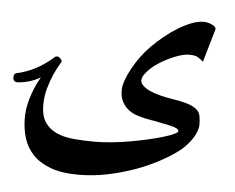

<svg xmlns="http://www.w3.org/2000/svg" viewBox="-61 -517 904 738"><g transform="rotate(5 390.5 -147.5)"><path d="M706.1 -307.6Q695.3 -317.9 684.6 -324Q673.8 -330.1 652.3 -330.1Q636.7 -330.1 617.7 -324.5Q598.6 -318.8 579.3 -309.8Q560.1 -300.8 541.3 -289.3Q522.5 -277.8 508.3 -264.9Q494.1 -252 485.4 -239.5Q476.6 -227.1 476.6 -215.8Q476.6 -205.1 487.1 -195.3Q497.6 -185.5 514.9 -177.7Q532.2 -169.9 554.7 -164.3Q577.1 -158.7 601.1 -154.8Q640.6 -148.9 665.3 -140.6Q689.9 -132.3 703.1 -117.2Q709.5 -109.4 711.7 -95.9Q713.9 -82.5 713.9 -64Q713.9 -53.2 708.7 -39.6Q703.6 -25.9 694.8 -12.2Q686 1.5 674.8 13.7Q663.6 25.9 652.3 35.6Q622.1 59.6 579.3 83Q536.6 106.4 486.3 124.8Q436 143.1 380.1 154.8Q324.2 166.5 266.1 166.5Q203.1 166.5 160.4 150.9Q117.7 135.3 91.6 108.2Q65.4 81.1 54.2 44.9Q43 8.8 43 -32.7Q43 -58.6 48.1 -83Q53.2 -107.4 61 -128.9Q68.8 -150.4 76.9 -167Q85 -183.6 90.8 -193.8Q68.8 -180.2 43.5 -173.6Q18.1 -167 -1 -167Q-4.9 -167 -9.3 -170.9Q-13.7 -174.8 -14.2 -182.6Q-14.6 -191.4 -12 -195.6Q-9.3 -199.7 -5.4 -201.2Q32.7 -209 69.1 -228Q105.5 -247.1 139.6 -277.8Q140.1 -278.3 142.6 -278.8Q145 -279.3 147 -279.3Q153.3 -279.3 159.4 -272.2Q165.5 -265.1 165.5 -261.7Q165.5 -260.3 156.7 -245.8Q147.9 -231.4 137.5 -208Q127 -184.6 118.2 -153.8Q109.4 -123 109.4 -89.4Q109.4 -47.4 125.7 -22.7Q142.1 2 170.7 14.9Q199.2 27.8 237.5 31.2Q275.9 34.7 319.3 34.7Q348.1 34.7 383.1 31.2Q418 27.8 453.1 21.7Q488.3 15.6 521.2 8.1Q554.2 0.5 579.6 -7.1Q605 -14.6 620.1 -21.7Q635.3 -28.8 635.3 -34.2Q635.3 -44.9 601.1 -52.5Q566.9 -60.1 507.3 -70.8Q490.7 -74.2 472.4 -80.1Q454.1 -85.9 439.5 -97.2Q424.8 -108.4 414.8 -126.5Q404.8 -144.5 404.8 -171.4Q404.8 -189 412.8 -211.2Q420.9 -233.4 434.1 -257.6Q447.3 -281.7 464.6 -305.2Q481.9 -328.6 501.5 -348.1Q521.5 -368.2 546.1 -388.4Q570.8 -408.7 596.9 -424.8Q623 -440.9 648.4 -450.9Q673.8 -460.9 696.8 -460.9Q705.1 -460.9 713.4 -458.7Q721.7 -456.5 728.5 -453.1Q735.4 -449.7 739.5 -445.6Q743.7 -441.4 743.7 -437Z"/></g></svg>

Font: Accordance
Style: Bold-Italic
Weight: 700
Italic angle: -11°
Version: Version 1.2 (build January 31, 2020) Miklal Software Solutio